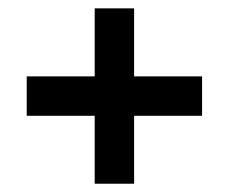

<svg xmlns="http://www.w3.org/2000/svg" viewBox="-20 -596 547 459"><path d="M206.4 -156.8V-319.2H43.9V-413.4H206.4V-576H300.6V-413.4H463.1V-319.2H300.6V-156.8Z"/></svg>

Font: Big Shoulders Stencil Thin
Style: Regular
Weight: 100
Designer: Patric King
Foundry: XO Type Co
Version: Version 2.001